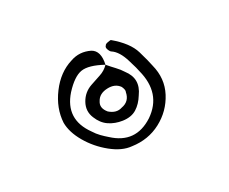

<svg xmlns="http://www.w3.org/2000/svg" viewBox="-44 -144 329 276"><g transform="rotate(20 120.0 -6.0)"><path d="M93 -44Q70 -35 63.5 -24Q57 -13 60 10Q66 50 107 53Q114 54 120.5 53.5Q127 53 133 52Q173 47 178 7Q182 -33 142 -52Q139 -54 122.5 -61Q106 -68 95 -65Q93 -64 88.5 -65.5Q84 -67 84 -70Q83 -72 85 -75.5Q87 -79 88 -80Q116 -85 133 -77.5Q150 -70 157 -66Q180 -55 189 -33Q198 -11 193 12.5Q188 36 169 53Q158 64 137.5 68Q117 72 97 68.5Q77 65 65 55Q48 39 42 13.5Q36 -12 45 -33Q51 -49 67 -56Q80 -61 93 -44ZM93 -44Q101 -44 108.5 -44.5Q116 -45 123 -44Q147 -43 153 -19Q157 -7 155.5 3.5Q154 14 144 23Q135 31 124.5 34Q114 37 102 33Q89 29 84 16Q79 3 84 -10Q87 -18 90.5 -26.5Q94 -35 93 -44ZM119 18Q132 16 136 6Q143 -6 134 -17Q133 -20 126 -22Q115 -23 107 -12.5Q99 -2 103 8Q106 18 119 18Z"/></g></svg>

Font: Shizuru
Style: Regular
Weight: 400
Version: Version 1.000